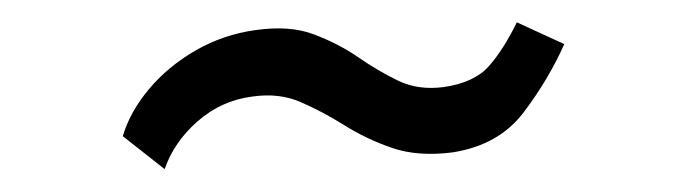

<svg xmlns="http://www.w3.org/2000/svg" viewBox="-20 -377 616 172"><path d="M90 -255Q96.5 -277 113.5 -297.2Q130.5 -317.5 155.2 -331.8Q180 -346 208.5 -350Q239.5 -354.5 261.2 -346.2Q283 -338 300.8 -325.8Q318.5 -313.5 336.5 -304.8Q354.5 -296 377.5 -299Q405 -303 418 -317.8Q431 -332.5 443 -357L485.5 -337.5Q471.5 -306 449.2 -276.5Q427 -247 385.5 -240.5Q354.5 -236.5 331.2 -244.5Q308 -252.5 288.5 -264.8Q269 -277 249.5 -285.5Q230 -294 206 -290.5Q178.5 -287 157.2 -268.5Q136 -250 127.5 -225.5Z"/></svg>

Font: Merriweather Light 18pt Light
Style: Regular
Weight: 300
Version: Version 2.100